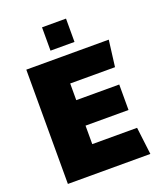

<svg xmlns="http://www.w3.org/2000/svg" viewBox="-158 -982 916 1083"><g transform="rotate(-20 300.0 -440.0)"><path d="M60 0V-686H555L535 -528H266V-428H524V-275H266V-164H535L555 0ZM225 -740V-880H369V-740Z"/></g></svg>

Font: Chivo Mono Medium Black
Style: Regular
Weight: 900
Monospace: yes
Version: Version 1.008